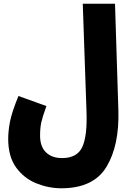

<svg xmlns="http://www.w3.org/2000/svg" viewBox="-20 -780 710 1030"><path d="M309 230Q482 230 551.5 114.5Q621 -1 615 -190L597 -760H424L444 -183Q449 -51 421.5 8.5Q394 68 313 68Q258 68 226.5 37Q195 6 195 -52Q195 -94 201.5 -123.5Q208 -153 229 -211L79 -265Q43 -177 33.5 -127Q24 -77 24 -35Q24 60 66.5 118.5Q109 177 175 203.5Q241 230 309 230Z"/></svg>

Font: Noto Sans Arabic Condensed Black
Style: Regular
Weight: 900
Width: 3
Designer: Nadine Chahine
Foundry: Monotype Imaging Inc.
Version: 1.001